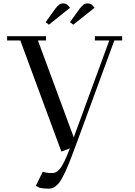

<svg xmlns="http://www.w3.org/2000/svg" viewBox="-20 -916 798 1135"><path d="M22 -676.8V-702.1H252V-676.8H204.1L416 -104L626 -676.8H541V-702.1H702.1V-676.8H655.8L443.8 -99.1Q425.3 -49.3 414.3 -19.5Q403.3 10.3 389.6 44.4Q376 78.6 367.2 97.2Q358.4 115.7 347.4 136.2Q336.4 156.7 328.1 166.3Q319.8 175.8 309.1 184.6Q298.3 193.4 288.1 196.3Q277.8 199.2 265.1 199.2Q235.8 199.2 213.9 193.8L191.9 182.1L232.9 99.1Q254.9 106.9 284.2 106.9Q298.3 106.9 307.1 103.8Q315.9 100.6 329.3 87.2Q342.8 73.7 358.2 43Q373.5 12.2 393.1 -39.1L342.8 -20L100.1 -676.8ZM250 -785.2 306.2 -863.8Q321.3 -882.8 330.8 -889.4Q340.3 -896 355 -896Q360.4 -896 366 -894.3Q371.6 -892.6 374 -890.6L377 -889.2L394 -870.1L269 -770ZM394 -785.2 450.2 -863.8Q464.8 -882.3 475.1 -889.2Q485.4 -896 500 -896Q505.4 -896 511 -894.3Q516.6 -892.6 519.5 -890.6L522 -889.2L539.1 -870.1L413.1 -770Z"/></svg>

Font: Dehuti Alt
Style: Bold
Weight: 700
Version: Version 1.2